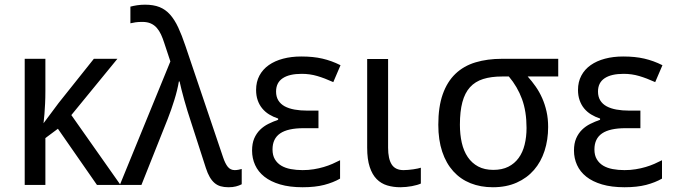

<svg xmlns="http://www.w3.org/2000/svg" viewBox="-20 -786 2869 816"><path d="M392.1 0 226.1 -238.8 172.9 -199.2V0H85V-536.1H172.9V-398.9Q172.9 -369.6 171.6 -344.7Q170.4 -319.8 168.9 -301.3Q167 -279.8 165 -262.2L229 -348.1L378.9 -536.1H479L283.2 -296.9L492.2 0Z M489.3 0 704.1 -524.9 678.2 -603Q671.9 -623 664.3 -639.4Q656.7 -655.8 646.2 -667.7Q635.7 -679.7 620.8 -686.3Q606 -692.9 585 -692.9Q568.4 -692.9 556.2 -691.2Q543.9 -689.5 534.2 -687V-757.8Q546.9 -761.2 563 -763.7Q579.1 -766.1 596.2 -766.1Q632.3 -766.1 658 -755.9Q683.6 -745.6 702.9 -723.9Q722.2 -702.1 737.5 -669.2Q752.9 -636.2 768.1 -590.8L928.2 -117.2Q937 -90.8 948.2 -76.9Q959.5 -63 978 -63Q984.9 -63 994.1 -64.7Q1003.4 -66.4 1007.3 -67.9V-2.9Q996.1 2.9 982.7 6.3Q969.2 9.8 951.2 9.8Q932.1 9.8 917.7 5.6Q903.3 1.5 891.8 -8.3Q880.4 -18.1 871.3 -33.7Q862.3 -49.3 855 -71.8L789.1 -275.9Q783.7 -292 776.6 -314.9Q769.5 -337.9 762.9 -361.6Q756.3 -385.3 751 -406.5Q745.6 -427.7 743.2 -439.9H740.2Q733.9 -402.3 720.9 -360.8Q708 -319.3 692.9 -280.8L581.1 0Z M1333.5 -315.9V-241.2H1270.5Q1203.1 -241.2 1170.7 -219Q1138.2 -196.8 1138.2 -150.9Q1138.2 -126 1148.2 -109.1Q1158.2 -92.3 1175.3 -82Q1192.4 -71.8 1215.8 -67.4Q1239.3 -63 1266.1 -63Q1291 -63 1313.5 -66.7Q1335.9 -70.3 1355.7 -76.2Q1375.5 -82 1392.8 -89.6Q1410.2 -97.2 1425.3 -105V-26.9Q1396.5 -10.3 1357.9 -0.2Q1319.3 9.8 1266.1 9.8Q1210.9 9.8 1170.4 -2.2Q1129.9 -14.2 1103.5 -35.2Q1077.1 -56.2 1064.2 -84.7Q1051.3 -113.3 1051.3 -146Q1051.3 -176.3 1060.5 -197.8Q1069.8 -219.2 1085.2 -234.4Q1100.6 -249.5 1120.6 -259.5Q1140.6 -269.5 1162.1 -276.9V-282.2Q1141.1 -289.1 1124 -299.6Q1106.9 -310.1 1094.5 -325.2Q1082 -340.3 1075.2 -359.9Q1068.4 -379.4 1068.4 -403.8Q1068.4 -438 1082.5 -464.6Q1096.7 -491.2 1122.3 -509.3Q1147.9 -527.3 1183.1 -536.6Q1218.3 -545.9 1260.3 -545.9Q1286.1 -545.9 1308.1 -543.7Q1330.1 -541.5 1350.1 -536.9Q1370.1 -532.2 1388.9 -525.4Q1407.7 -518.6 1427.2 -508.8L1396.5 -437Q1359.9 -453.6 1328.4 -462.9Q1296.9 -472.2 1262.2 -472.2Q1209.5 -472.2 1181.4 -453.4Q1153.3 -434.6 1153.3 -397Q1153.3 -375 1162.8 -359.4Q1172.4 -343.8 1189.9 -334.2Q1207.5 -324.7 1231.9 -320.3Q1256.3 -315.9 1286.1 -315.9Z M1629.4 -535.2V-158.2Q1629.4 -110.8 1644.8 -86.9Q1660.2 -63 1695.3 -63Q1704.1 -63 1715.1 -64Q1726.1 -64.9 1736.3 -66.4Q1746.6 -67.9 1755.4 -69.8Q1764.2 -71.8 1768.6 -73.2V-5.9Q1762.2 -2.9 1752.2 0Q1742.2 2.9 1730.5 5.1Q1718.8 7.3 1706.1 8.5Q1693.4 9.8 1681.6 9.8Q1651.4 9.8 1625.5 2Q1599.6 -5.9 1580.8 -24.9Q1562 -43.9 1551.3 -76.4Q1540.5 -108.9 1540.5 -158.2V-535.2Z M2309.6 -246.1Q2309.6 -191.9 2294.4 -145Q2279.3 -98.1 2249.5 -63.7Q2219.7 -29.3 2175.8 -9.8Q2131.8 9.8 2074.7 9.8Q2022.5 9.8 1979.7 -7.3Q1937 -24.4 1906.5 -58.1Q1876 -91.8 1859.4 -141.4Q1842.8 -190.9 1842.8 -255.9Q1842.8 -332 1861.6 -385.3Q1880.4 -438.5 1915.5 -472.2Q1950.7 -505.9 2001 -521Q2051.3 -536.1 2113.8 -536.1H2352.5V-460.9H2222.7Q2240.7 -440.9 2256.6 -418.2Q2272.5 -395.5 2284.2 -369.1Q2295.9 -342.8 2302.7 -312.5Q2309.6 -282.2 2309.6 -246.1ZM1934.6 -255.9Q1934.6 -214.4 1942.6 -179.2Q1950.7 -144 1968 -118.4Q1985.4 -92.8 2012.2 -78.4Q2039.1 -64 2076.7 -64Q2113.8 -64 2140.4 -77.4Q2167 -90.8 2184.3 -114.7Q2201.7 -138.7 2209.7 -171.4Q2217.8 -204.1 2217.8 -242.2Q2217.8 -312.5 2198.5 -365Q2179.2 -417.5 2142.6 -460.9H2113.8Q2067.4 -460.9 2033.4 -450.2Q1999.5 -439.5 1977.5 -415.3Q1955.6 -391.1 1945.1 -351.8Q1934.6 -312.5 1934.6 -255.9Z M2701.7 -315.9V-241.2H2638.7Q2571.3 -241.2 2538.8 -219Q2506.3 -196.8 2506.3 -150.9Q2506.3 -126 2516.4 -109.1Q2526.4 -92.3 2543.5 -82Q2560.5 -71.8 2584 -67.4Q2607.4 -63 2634.3 -63Q2659.2 -63 2681.6 -66.7Q2704.1 -70.3 2723.9 -76.2Q2743.7 -82 2761 -89.6Q2778.3 -97.2 2793.5 -105V-26.9Q2764.6 -10.3 2726.1 -0.2Q2687.5 9.8 2634.3 9.8Q2579.1 9.8 2538.6 -2.2Q2498 -14.2 2471.7 -35.2Q2445.3 -56.2 2432.4 -84.7Q2419.4 -113.3 2419.4 -146Q2419.4 -176.3 2428.7 -197.8Q2438 -219.2 2453.4 -234.4Q2468.8 -249.5 2488.8 -259.5Q2508.8 -269.5 2530.3 -276.9V-282.2Q2509.3 -289.1 2492.2 -299.6Q2475.1 -310.1 2462.6 -325.2Q2450.2 -340.3 2443.4 -359.9Q2436.5 -379.4 2436.5 -403.8Q2436.5 -438 2450.7 -464.6Q2464.8 -491.2 2490.5 -509.3Q2516.1 -527.3 2551.3 -536.6Q2586.4 -545.9 2628.4 -545.9Q2654.3 -545.9 2676.3 -543.7Q2698.2 -541.5 2718.3 -536.9Q2738.3 -532.2 2757.1 -525.4Q2775.9 -518.6 2795.4 -508.8L2764.6 -437Q2728 -453.6 2696.5 -462.9Q2665 -472.2 2630.4 -472.2Q2577.6 -472.2 2549.6 -453.4Q2521.5 -434.6 2521.5 -397Q2521.5 -375 2531 -359.4Q2540.5 -343.8 2558.1 -334.2Q2575.7 -324.7 2600.1 -320.3Q2624.5 -315.9 2654.3 -315.9Z"/></svg>

Font: Droid Sans
Style: Regular
Weight: 400
Foundry: Ascender Corporation
Version: Version 1.00 build 114